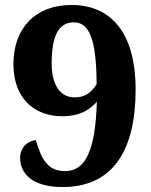

<svg xmlns="http://www.w3.org/2000/svg" viewBox="-20 -744 608 773"><path d="M232 9C442 9 526 -149 526 -383C526 -622 419 -724 268 -724C121 -724 34 -629 34 -486C34 -353 113 -276 231 -276C301 -276 339 -301 370 -334C364 -140 325 -55 242 -55C172 -55 147 -103 124 -180C78 -173 61 -138 61 -109C61 -45 110 9 232 9ZM280 -352C220 -352 188 -406 188 -489C188 -603 218 -654 277 -654C340 -654 368 -586 369 -405C344 -366 318 -352 280 -352Z"/></svg>

Font: Noto Serif Gurmukhi ExtraBold
Style: Regular
Weight: 800
Designer: Vaibhav Singh and the Monotype Design Team
Foundry: Monotype Imaging Inc.
Version: Version 2.004